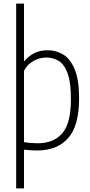

<svg xmlns="http://www.w3.org/2000/svg" viewBox="-20 -828 503 1068"><path d="M70 220V-808H113.5V-489.5H117Q135.5 -513 167.8 -530.8Q200 -548.5 245.5 -548.5Q292 -548.5 331.8 -524.5Q371.5 -500.5 395.8 -442Q420 -383.5 420 -280Q420 -128.5 359.2 -59.8Q298.5 9 186.5 9Q169.5 9 150 7.8Q130.5 6.5 113.5 4.5V220ZM188.5 -31Q278 -31 326.2 -86.5Q374.5 -142 374.5 -275.5Q374.5 -370.5 356 -420.5Q337.5 -470.5 306.5 -489.2Q275.5 -508 237.5 -508Q200.5 -508 166.5 -489.2Q132.5 -470.5 113.5 -434V-37.5Q128 -34.5 149.2 -32.8Q170.5 -31 188.5 -31Z"/></svg>

Font: Encode Sans Condensed Condensed ExtraLight
Style: Regular
Weight: 200
Width: 3
Designer: Multiple Designers
Foundry: Impallari Type
Version: Version 3.000; ttfautohint (v1.8.3) -l 8 -r 50 -G 200 -x 14 